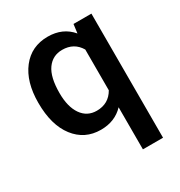

<svg xmlns="http://www.w3.org/2000/svg" viewBox="-175 -658 917 980"><g transform="rotate(-30 284.0 -167.5)"><path d="M38.6 -268.6Q38.6 -392.6 95.2 -465.3Q151.9 -538.1 248.5 -538.1Q336.9 -538.1 388.7 -476.1L395.5 -528.3H501V203.1H382.3V-44.9Q330.6 9.8 247.6 9.8Q152.8 9.8 95.7 -64.2Q38.6 -138.2 38.6 -268.6ZM157.2 -258.3Q157.2 -177.2 189.2 -131.1Q221.2 -85 277.8 -85Q348.1 -85 382.3 -145V-385.3Q348.1 -442.9 278.8 -442.9Q222.2 -442.9 189.7 -397.5Q157.2 -352.1 157.2 -258.3Z"/></g></svg>

Font: Vazir Medium
Style: Medium
Weight: 500
Designer: Saber Rastikerdar
Foundry: Saber Rastikerdar
Version: Version 30.0.0